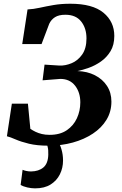

<svg xmlns="http://www.w3.org/2000/svg" viewBox="-20 -771 652 1028"><path d="M239.5 9Q178 9 135 -1.5Q92 -12 63.5 -24.5Q35 -37 17 -41.5L43.5 -216H129.5L142.5 -81Q155.5 -72.5 170.5 -65.2Q185.5 -58 204 -53.5Q222.5 -49 246 -49Q301 -49 337.2 -73.5Q373.5 -98 391.8 -137.8Q410 -177.5 410 -223Q410 -276.5 381.8 -312.5Q353.5 -348.5 303 -348.5L208 -341L218.5 -425L297.5 -420Q329.5 -418.5 363.2 -432.5Q397 -446.5 420 -479.2Q443 -512 443 -565.5Q443 -620 414.5 -656Q386 -692 330 -692Q295 -692 274.5 -679Q254 -666 243.5 -643.5L202.5 -535H99L127.5 -720.5Q159 -722 192.8 -729.5Q226.5 -737 266.8 -744Q307 -751 356.5 -751Q475.5 -751 533.8 -703Q592 -655 592 -578.5Q592 -530.5 571.8 -497Q551.5 -463.5 520.5 -441.8Q489.5 -420 455.8 -408Q422 -396 394.5 -390.5Q447 -389 488 -368.2Q529 -347.5 552.8 -311.2Q576.5 -275 576.5 -227Q576.5 -173 550.2 -129.8Q524 -86.5 477.2 -55.5Q430.5 -24.5 369.8 -7.8Q309 9 239.5 9ZM260 -16.5 290 -14.5Q300.5 0 309 28.2Q317.5 56.5 317.5 88.5Q317.5 128 300.8 162Q284 196 251 216.8Q218 237.5 168 237.5Q148 237.5 126 232.5Q104 227.5 90.5 219L101 138Q107.5 141.5 120.2 144.2Q133 147 146 147Q187 146.5 212 125.8Q237 105 238.5 58Q239.5 30.5 234.8 14Q230 -2.5 227 -14.5Z"/></svg>

Font: Merriweather 28pt ExtraBold
Style: Italic
Weight: 800
Italic angle: -7.8°
Version: Version 2.101